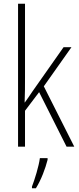

<svg xmlns="http://www.w3.org/2000/svg" viewBox="-20 -780 419 1021"><path d="M113 -370V-760H76V0H113V-191L188 -290L334 0H375L213 -321L360 -529H318L152 -293C138 -272 128 -257 112 -235H111C113 -281 113 -322 113 -370ZM233 70V61H192C187 102 164 177 150 212V221H171C199 176 221 117 233 70Z"/></svg>

Font: Noto Sans Gujarati Condensed ExtraLight
Style: Regular
Weight: 200
Width: 3
Designer: Jelle Bosma - Monotype Design Team, Universal Thirst
Foundry: Monotype Imaging Inc.
Version: Version 2.106